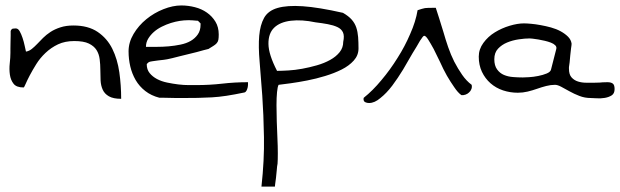

<svg xmlns="http://www.w3.org/2000/svg" viewBox="-20 -362 2296 711"><path d="M254.9 -210Q220.7 -210 194.8 -197.8Q168.9 -185.5 148.4 -166Q127.9 -146.5 114.3 -124.5Q100.6 -102.5 90.3 -83Q80.1 -63.5 74.7 -50.8Q69.3 -38.1 67.4 -38.1Q41 -38.1 30.3 -51.8Q19.5 -65.4 16.6 -85.4Q13.7 -105.5 16.1 -127.4Q18.6 -149.4 18.6 -166V-182.6Q18.6 -194.3 19 -207Q19.5 -219.7 19.5 -230.5V-247.1Q22.5 -254.9 27.3 -255.9Q32.2 -256.8 38.1 -256.8Q46.9 -256.8 52.7 -246.6Q58.6 -236.3 63.5 -221.7Q68.4 -207 71.3 -192.9Q74.2 -178.7 76.2 -170.9Q87.9 -172.9 97.7 -180.7Q107.4 -188.5 117.7 -199.2Q127.9 -210 139.6 -221.7Q151.4 -233.4 167 -243.7Q182.6 -253.9 203.6 -260.7Q224.6 -267.6 252 -267.6Q306.6 -267.6 341.8 -243.7Q377 -219.7 396 -181.2Q415 -142.6 421.9 -94.2Q428.7 -45.9 428.7 3.9Q399.4 3.9 383.3 -5.4Q367.2 -14.6 360.4 -29.8Q353.5 -44.9 352.5 -64Q351.6 -83 351.6 -103Q351.6 -123 349.1 -142.6Q346.7 -162.1 337.4 -176.8Q328.1 -191.4 309.1 -200.7Q290 -210 254.9 -210Z M456.1 -171.9Q456.1 -205.1 474.6 -236.3Q493.2 -267.6 522 -291Q550.8 -314.5 585.4 -328.1Q620.1 -341.8 651.4 -341.8Q676.8 -341.8 701.7 -335.4Q726.6 -329.1 746.1 -315.4Q765.6 -301.8 777.8 -281.7Q790 -261.7 790 -234.4Q790 -221.7 788.6 -214.4Q787.1 -207 782.2 -201.7Q777.3 -196.3 770 -191.9Q762.7 -187.5 752 -180.7Q746.1 -179.7 734.4 -176.3Q722.7 -172.9 707.5 -168.9Q692.4 -165 675.8 -161.1Q659.2 -157.2 644 -153.3Q628.9 -149.4 617.2 -146.5Q605.5 -143.6 599.6 -142.6Q596.7 -141.6 586.9 -140.6Q577.1 -139.6 565.9 -138.2Q554.7 -136.7 544.9 -135.3Q535.2 -133.8 533.2 -132.8Q530.3 -131.8 526.9 -128.4Q523.4 -125 523.4 -124Q523.4 -104.5 534.2 -91.3Q544.9 -78.1 561.5 -69.3Q578.1 -60.5 599.1 -56.2Q620.1 -51.8 640.6 -49.3Q661.1 -46.9 678.7 -46.9Q696.3 -46.9 707 -46.9Q755.9 -46.9 802.7 -52.2Q849.6 -57.6 898.4 -57.6V-49.8Q898.4 -43.9 897 -37.6Q895.5 -31.2 892.6 -25.9Q889.6 -20.5 884.8 -19.5Q847.7 -11.7 818.8 -7.3Q790 -2.9 764.6 -1.5Q739.3 0 711.9 0.5Q684.6 1 651.4 1H634.8Q624 1 611.3 0.5Q598.6 0 586.9 0H570.3Q540 -7.8 518.1 -24.9Q496.1 -42 482.4 -65.4Q468.8 -88.9 462.4 -116.2Q456.1 -143.6 456.1 -171.9ZM674.8 -287.1Q662.1 -287.1 646 -284.7Q629.9 -282.2 612.8 -276.9Q595.7 -271.5 579.1 -263.2Q562.5 -254.9 549.8 -243.7Q537.1 -232.4 528.8 -218.8Q520.5 -205.1 520.5 -188.5H560.5Q582 -188.5 604.5 -190.4Q627 -192.4 648.4 -196.8Q669.9 -201.2 686 -210.4Q702.1 -219.7 712.4 -234.4Q722.7 -249 722.7 -270.5V-275.4L712.9 -285.2Q710.9 -285.2 705.6 -285.6Q700.2 -286.1 694.3 -286.6Q688.5 -287.1 683.1 -287.1Q677.7 -287.1 674.8 -287.1Z M948.2 329.1Q959 230.5 957.5 146Q956.1 61.5 951.2 -8.3Q946.3 -78.1 941.4 -133.8Q936.5 -189.5 939.9 -229.5Q943.4 -269.5 958 -295.9Q972.7 -322.3 1007.8 -332.5Q1043 -342.8 1101.1 -338.9Q1159.2 -335 1250 -314.5Q1270.5 -302.7 1282.2 -289.6Q1293.9 -276.4 1299.3 -260.3Q1304.7 -244.1 1306.2 -224.6Q1307.6 -205.1 1307.6 -182.6Q1307.6 -157.2 1290 -137.7Q1272.5 -118.2 1245.1 -104.5Q1217.8 -90.8 1184.1 -80.6Q1150.4 -70.3 1117.7 -64Q1085 -57.6 1056.6 -53.7Q1028.3 -49.8 1011.7 -47.9Q1007.8 -41 1005.9 -21Q1003.9 -1 1003.9 27.3Q1003.9 55.7 1004.9 87.4Q1005.9 119.1 1007.3 149.4Q1008.8 179.7 1008.8 205.1Q1008.8 230.5 1007.8 244.1Q1005.9 252.9 1004.9 268.1Q1003.9 283.2 1002 296.9Q1000 310.5 999 319.3L998 329.1ZM1148.4 -279.3Q1097.7 -290 1057.1 -285.2Q1016.6 -280.3 995.1 -259.3Q973.6 -238.3 974.1 -199.2Q974.6 -160.2 1005.9 -99.6Q1023.4 -99.6 1047.9 -101.1Q1072.3 -102.5 1099.1 -107.4Q1126 -112.3 1153.3 -120.1Q1180.7 -127.9 1202.6 -140.1Q1224.6 -152.3 1237.8 -168.9Q1251 -185.5 1251 -207Q1255.9 -229.5 1250 -242.2Q1244.1 -254.9 1229.5 -261.7Q1214.8 -268.6 1193.8 -272.5Q1172.9 -276.4 1148.4 -279.3Z M1691.4 -85Q1675.8 -107.4 1662.1 -133.8Q1649.4 -159.2 1639.6 -187.5Q1629.9 -215.8 1622.1 -243.2Q1612.3 -273.4 1606.4 -293.9Q1598.6 -318.4 1593.8 -333H1579.1Q1563.5 -333 1553.7 -332Q1543.9 -330.1 1526.4 -324.2Q1519.5 -282.2 1499 -236.3Q1479.5 -190.4 1452.1 -147.5Q1424.8 -103.5 1392.6 -65.4Q1360.4 -26.4 1327.1 0Q1327.1 2 1326.2 2.9V4.9Q1326.2 13.7 1333 16.6Q1338.9 19.5 1346.7 19.5Q1367.2 19.5 1388.7 1Q1411.1 -16.6 1432.6 -44.9Q1453.1 -72.3 1472.7 -104.5Q1491.2 -136.7 1507.8 -165Q1524.4 -191.4 1535.2 -210.9Q1546.9 -229.5 1550.8 -229.5Q1556.6 -229.5 1565.4 -215.8Q1574.2 -202.1 1585.9 -180.7Q1596.7 -159.2 1609.4 -132.8Q1621.1 -106.4 1634.8 -82Q1648.4 -58.6 1662.1 -39.1Q1675.8 -18.6 1688.5 -9.8Q1696.3 -8.8 1704.1 -11.7Q1711.9 -14.6 1716.8 -19.5Q1722.7 -24.4 1725.6 -32.2Q1728.5 -39.1 1726.6 -47.9Q1707 -62.5 1691.4 -85Z M2035.2 -47.9Q2019.5 -47.9 2002.4 -43.5Q1985.4 -39.1 1968.8 -33.2Q1952.1 -27.3 1934.1 -22.9Q1916 -18.6 1897.5 -18.6Q1869.1 -18.6 1842.8 -27.3Q1816.4 -36.1 1796.4 -53.7Q1776.4 -71.3 1764.6 -96.2Q1752.9 -121.1 1752.9 -152.3Q1752.9 -179.7 1770 -203.1Q1787.1 -226.6 1812.5 -242.2Q1837.9 -257.8 1867.2 -266.6Q1896.5 -275.4 1919.9 -275.4Q1930.7 -275.4 1946.8 -273.9Q1962.9 -272.5 1981.9 -269Q2001 -265.6 2020.5 -260.3Q2040 -254.9 2056.2 -246.1Q2072.3 -237.3 2083.5 -226.1Q2094.7 -214.8 2096.7 -200.2Q2096.7 -195.3 2094.7 -183.1Q2092.8 -170.9 2091.8 -157.2Q2090.8 -143.6 2089.4 -131.3Q2087.9 -119.1 2086.9 -113.3V-107.4Q2086.9 -85.9 2096.7 -75.2Q2106.4 -64.5 2120.6 -60.1Q2134.8 -55.7 2150.4 -55.7H2181.6Q2196.3 -55.7 2200.2 -56.2Q2204.1 -56.6 2205.6 -56.6Q2207 -56.6 2210.4 -57.1Q2213.9 -57.6 2229.5 -57.6Q2242.2 -57.6 2249 -52.7Q2255.9 -47.9 2255.9 -32.2Q2255.9 -15.6 2245.1 -8.8Q2234.4 -2 2219.7 0.5Q2205.1 2.9 2190.4 2Q2175.8 1 2168 1Q2145.5 1 2125.5 -6.8Q2105.5 -14.6 2088.9 -23.9Q2072.3 -33.2 2058.6 -40.5Q2044.9 -47.9 2035.2 -47.9ZM1810.5 -142.6Q1810.5 -119.1 1820.8 -105Q1831.1 -90.8 1846.2 -84.5Q1861.3 -78.1 1879.9 -76.7Q1898.4 -75.2 1916 -75.2Q1922.9 -75.2 1939 -76.2Q1955.1 -77.1 1972.7 -80.6Q1990.2 -84 2004.4 -89.8Q2018.6 -95.7 2020.5 -104.5L2040 -180.7Q2042 -188.5 2036.1 -194.3Q2030.3 -200.2 2020 -204.1Q2009.8 -208 1997.6 -210.9Q1985.4 -213.9 1973.6 -215.8Q1961.9 -217.8 1952.6 -218.8Q1943.4 -219.7 1941.4 -219.7Q1923.8 -219.7 1900.9 -216.3Q1877.9 -212.9 1857.9 -204.6Q1837.9 -196.3 1824.2 -181.6Q1810.5 -167 1810.5 -142.6Z"/></svg>

Font: Swanky and Moo Moo Cyrillic
Style: Regular
Weight: 400
Designer: Kimberly Geswein; Denis Ignatov
Foundry: Kimberly Geswein; Denis Ignatov
Version: Version 1.003 June 27, 2018